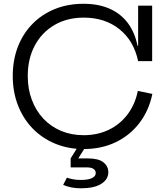

<svg xmlns="http://www.w3.org/2000/svg" viewBox="-20 -782 871 1021"><path d="M424.9 10.6Q342.6 10.6 273.5 -18Q204.4 -46.6 153.9 -98.5Q103.4 -150.5 75.6 -221.8Q47.8 -293 47.8 -378Q47.8 -462.6 75 -533Q102.2 -603.3 152.3 -654.5Q202.3 -705.6 271.3 -733.8Q340.3 -761.9 423.7 -761.9Q505.1 -761.9 564.6 -735Q624 -708 660.9 -657.9Q697.7 -607.8 711.2 -538.6H734.8L714.5 -457Q691.6 -565.9 614.6 -627.1Q537.7 -688.3 425.6 -688.3Q336.5 -688.3 269.5 -649Q202.4 -609.8 165 -539.8Q127.6 -469.9 127.6 -378Q127.6 -308.4 149.5 -250.6Q171.3 -192.7 211 -150.7Q250.7 -108.6 305.2 -85.8Q359.7 -63.1 424.9 -63.1Q499.1 -63.1 559 -92.1Q618.9 -121.2 658.7 -174.2Q698.6 -227.3 712.9 -298.6L790.2 -282.6Q771.9 -193.9 721.4 -127.9Q670.9 -62 595.2 -25.7Q519.4 10.6 424.9 10.6ZM714.5 -457V-752H789.1V-457ZM335.9 162.7Q349.8 167.8 368.7 171.4Q387.7 174.9 409.8 174.9Q448.1 174.9 468.6 165.3Q489.2 155.6 489.2 138.1Q489.2 124.6 477.6 116.4Q465.9 108.3 444.2 108.3H355.7V60.4H447.2Q503.9 60.4 529.9 81.1Q556 101.9 556 133.8Q556 172.1 518.3 195.7Q480.6 219.3 411.1 219.3Q382.4 219.3 358.7 214.5Q334.9 209.7 315.9 201.2ZM400.5 -11.7H441.4L396.2 60.4H355.7Z"/></svg>

Font: Hepta Slab ExtraLight
Style: Regular
Weight: 200
Designer: Michael LaGattuta
Foundry: Michael LaGattuta
Version: Version 1.100